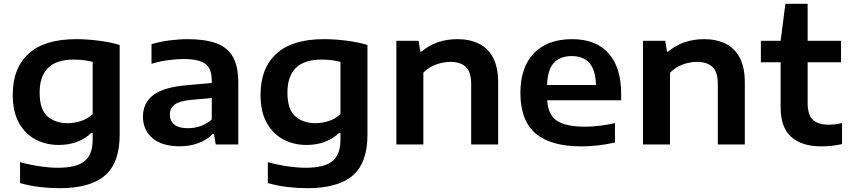

<svg xmlns="http://www.w3.org/2000/svg" viewBox="-20 -760 4468 1010"><path d="M293 230Q243 230 189.8 223.8Q136.5 217.5 85.5 203V93Q140.5 108 191.2 115.2Q242 122.5 283.5 122.5Q382 122.5 424.8 87.8Q467.5 53 467.5 -24.5V-61H460.5Q429 -30.5 385.8 -14Q342.5 2.5 288.5 2.5Q222 2.5 167.2 -26.2Q112.5 -55 79.8 -113.5Q47 -172 47 -261Q47 -402 131 -478Q215 -554 380 -554Q437.5 -554 498.2 -546.2Q559 -538.5 609.5 -523.5V-51Q609.5 96.5 532 163.2Q454.5 230 293 230ZM335.5 -112Q370.5 -112 405.5 -123.2Q440.5 -134.5 467.5 -160V-434.5Q447.5 -440 422.2 -443.2Q397 -446.5 367 -446.5Q188.5 -446.5 188.5 -273Q188.5 -184 229.8 -148Q271 -112 335.5 -112Z M927 9.5Q831 9.5 781.5 -33.8Q732 -77 732 -146Q732 -220 788.5 -261.5Q845 -303 971.5 -312.5L1094 -323.5V-334.5Q1094 -401 1058.8 -425.2Q1023.5 -449.5 944.5 -449.5Q909.5 -449.5 864.2 -443.5Q819 -437.5 777 -424.5V-527.5Q821 -541 872 -547.5Q923 -554 967 -554Q1058 -554 1117 -532.8Q1176 -511.5 1204.8 -461.5Q1233.5 -411.5 1233.5 -324.5V0H1115L1105.5 -55H1098.5Q1068.5 -23.5 1023.2 -7Q978 9.5 927 9.5ZM873.5 -157.5Q873.5 -124.5 896.8 -105Q920 -85.5 968.5 -85.5Q1002 -85.5 1034.8 -96.8Q1067.5 -108 1094 -131.5V-244.5L983.5 -234.5Q923 -228.5 898.2 -209.5Q873.5 -190.5 873.5 -157.5Z M1596.5 230Q1546.5 230 1493.2 223.8Q1440 217.5 1389 203V93Q1444 108 1494.8 115.2Q1545.5 122.5 1587 122.5Q1685.5 122.5 1728.2 87.8Q1771 53 1771 -24.5V-61H1764Q1732.5 -30.5 1689.2 -14Q1646 2.5 1592 2.5Q1525.5 2.5 1470.8 -26.2Q1416 -55 1383.2 -113.5Q1350.5 -172 1350.5 -261Q1350.5 -402 1434.5 -478Q1518.5 -554 1683.5 -554Q1741 -554 1801.8 -546.2Q1862.5 -538.5 1913 -523.5V-51Q1913 96.5 1835.5 163.2Q1758 230 1596.5 230ZM1639 -112Q1674 -112 1709 -123.2Q1744 -134.5 1771 -160V-434.5Q1751 -440 1725.8 -443.2Q1700.5 -446.5 1670.5 -446.5Q1492 -446.5 1492 -273Q1492 -184 1533.2 -148Q1574.5 -112 1639 -112Z M2065 0V-545.5H2182L2191 -489H2198Q2274.5 -554 2387 -554Q2450 -554 2498.2 -530.8Q2546.5 -507.5 2573.5 -457Q2600.5 -406.5 2600.5 -325V0H2458.5V-318.5Q2458.5 -383 2429.8 -408.8Q2401 -434.5 2349.5 -434.5Q2312.5 -434.5 2274 -420.8Q2235.5 -407 2207 -377.5V0Z M3038.5 10Q2877 10 2797.2 -58.2Q2717.5 -126.5 2717.5 -271.5Q2717.5 -406 2788.5 -480Q2859.5 -554 2989.5 -554Q3115.5 -554 3181.5 -479.2Q3247.5 -404.5 3247.5 -267.5V-232.5H2858.5Q2862.5 -158 2908.2 -125.8Q2954 -93.5 3060 -93.5Q3095.5 -93.5 3135.2 -98.5Q3175 -103.5 3215 -112.5V-10.5Q3167 0.5 3123.2 5.2Q3079.5 10 3038.5 10ZM2987.5 -465Q2925.5 -465 2892.8 -428.5Q2860 -392 2858 -313H3115Q3113 -391 3081 -428Q3049 -465 2987.5 -465Z M3362.5 0V-545.5H3479.5L3488.5 -489H3495.5Q3572 -554 3684.5 -554Q3747.5 -554 3795.8 -530.8Q3844 -507.5 3871 -457Q3898 -406.5 3898 -325V0H3756V-318.5Q3756 -383 3727.2 -408.8Q3698.5 -434.5 3647 -434.5Q3610 -434.5 3571.5 -420.8Q3533 -407 3504.5 -377.5V0Z M4301.5 10Q4197.5 10 4142 -40Q4086.5 -90 4086.5 -193.5V-432.5H3982.5V-545.5H4086.5L4111.5 -740H4228.5V-545.5H4404V-432.5H4228.5V-220Q4228.5 -155.5 4256 -129.8Q4283.5 -104 4340 -104Q4369 -104 4409.5 -112.5V-2Q4384.5 3.5 4356.8 6.8Q4329 10 4301.5 10Z"/></svg>

Font: Encode Sans Exp SmBold
Style: Regular
Weight: 600
Width: 7
Designer: Multiple Designers
Foundry: Impallari Type
Version: Version 3.002; ttfautohint (v1.8.3) -l 8 -r 50 -G 200 -x 14 